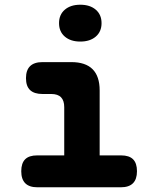

<svg xmlns="http://www.w3.org/2000/svg" viewBox="-20 -793 640 813"><path d="M493 -135Q527 -135 543.5 -118.5Q560 -102 560 -68Q560 -34 543 -17Q526 0 492 0H138Q104 0 87 -17Q70 -34 70 -68Q70 -102 86.5 -118.5Q103 -135 137 -135H252V-339Q252 -367 238.5 -381Q225 -395 197 -395H160Q125 -395 107.5 -411.5Q90 -428 90 -462Q90 -496 107.5 -513Q125 -530 160 -530H282Q342 -530 372 -500Q402 -470 402 -410V-135ZM320 -617Q279 -617 254.5 -638Q230 -659 230 -695Q230 -731 254.5 -752Q279 -773 320 -773Q361 -773 385.5 -752Q410 -731 410 -695Q410 -659 385.5 -638Q361 -617 320 -617Z"/></svg>

Font: Maple Mono ExtraBold
Style: Regular
Weight: 800
Monospace: yes
Designer: subframe7536
Version: Version 7.000